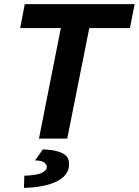

<svg xmlns="http://www.w3.org/2000/svg" viewBox="-20 -672 673 931"><path d="M169 0 275 -536H78L100 -652H633L610 -536H413L306 0ZM96 239 98 180Q157 178 182 166.5Q207 155 207 137Q207 126 194.5 116Q182 106 150 106L188 52Q227 54 251.5 60Q276 66 290.5 75.5Q305 85 310 97.5Q315 110 315 124Q315 153 298.5 174Q282 195 252.5 209Q223 223 183 230.5Q143 238 96 239Z"/></svg>

Font: Source Code Pro
Style: Bold Italic
Weight: 700
Italic angle: -11°
Monospace: yes
Designer: Paul D. Hunt, Teo Tuominen
Foundry: Adobe Systems Incorporated
Version: Version 1.050;PS 1.000;hotconv 16.6.51;makeotf.lib2.5.65220